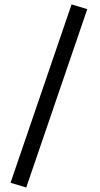

<svg xmlns="http://www.w3.org/2000/svg" viewBox="-20 -731 444 854"><path d="M298.3 -711.4 368.2 -690.4 96.7 103 26.9 82Z"/></svg>

Font: Vazir UI
Style: Regular-UI
Weight: 400
Designer: Saber Rastikerdar
Foundry: Saber Rastikerdar
Version: Version 30.1.0